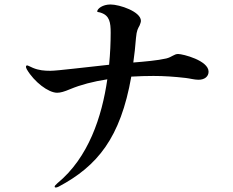

<svg xmlns="http://www.w3.org/2000/svg" viewBox="-20 -789 1040 857"><path d="M775 -548C757 -548 747 -534 722 -528C683 -519 625 -514 575 -510C580 -545 584 -581 587 -620C590 -654 596 -662 603 -675C606 -683 609 -690 609 -696C609 -737 514 -769 473 -769C438 -769 414 -750 414 -738C414 -734 420 -736 431 -732C469 -719 474 -689 474 -643C474 -600 472 -551 467 -500C370 -490 236 -473 205 -473C178 -473 153 -475 127 -486C113 -492 105 -497 101 -497C98 -497 96 -495 96 -491C96 -489 96 -486 100 -479C133 -423 196 -375 235 -375C250 -375 267 -380 293 -391C341 -411 395 -425 459 -435C435 -268 375 -85 236 29C227 37 224 41 224 44C224 47 226 48 229 48C232 48 236 47 242 44C415 -48 518 -174 566 -447C600 -449 633 -450 665 -450C711 -450 757 -447 809 -441C827 -439 848 -433 866 -433C894 -433 911 -448 911 -469C911 -519 796 -548 775 -548Z"/></svg>

Font: Shippori Mincho OTF
Style: Bold
Weight: 800
Designer: FONTDASU
Foundry: FONTDASU / Google Inc. / but / Adobe
Version: Version 3.300;hotconv 1.0.109;makeotfexe 2.5.65596